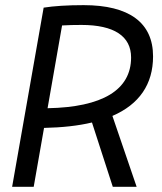

<svg xmlns="http://www.w3.org/2000/svg" viewBox="-20 -723 626 743"><path d="M26.9 0H110.4L150.4 -228C220.7 -229.5 282.7 -236.3 335.9 -249L416.5 0H508.8L415 -274.4C519 -319.3 572.3 -397 572.3 -504.9C572.3 -635.3 480 -703.1 303.7 -703.1C241.2 -703.1 188 -699.7 148.9 -693.4ZM164.1 -304.2 220.2 -624.5C243.7 -626 268.6 -626.5 295.4 -626.5C421.4 -626.5 487.3 -583 487.3 -500.5C487.3 -375 376.5 -308.1 164.1 -304.2Z"/></svg>

Font: Cascadia Code PL SemiLight
Style: Italic
Weight: 350
Italic angle: -10°
Monospace: yes
Designer: Aaron Bell
Foundry: Saja Typeworks
Version: Version 2404.023